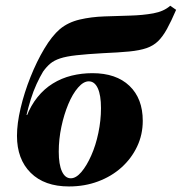

<svg xmlns="http://www.w3.org/2000/svg" viewBox="-20 -651 646 682"><path d="M225 11.3Q137.9 11.3 89.1 -37.1Q40.3 -85.5 40.3 -168.5Q40.3 -212.1 53.2 -266.9Q66.1 -321.8 88.3 -377.4Q110.5 -433.1 137.5 -478.2Q164.5 -523.4 192.7 -547.6Q221.8 -571.8 262.9 -581.5Q304 -591.1 350.4 -592.7Q396.8 -594.4 441.9 -595.6Q487.1 -596.8 524.6 -603.6Q562.1 -610.5 584.7 -630.6L605.6 -616.1Q587.9 -575 573 -548Q558.1 -521 541.5 -504.8Q525 -488.7 500.8 -480.2Q476.6 -471.8 439.1 -468.1Q401.6 -464.5 346 -462.1Q288.7 -458.9 252 -454.8Q215.3 -450.8 193.5 -443.5Q171.8 -436.3 158.5 -425Q145.2 -413.7 133.1 -396.8Q121.8 -378.2 110.1 -352.8Q98.4 -327.4 89.5 -298.8Q80.6 -270.2 74.2 -242.7H80.6L74.2 -237.1Q89.5 -276.6 113.3 -306Q137.1 -335.5 167.7 -354.4Q198.4 -373.4 234.3 -382.3Q270.2 -391.1 308.1 -391.1Q392.7 -391.1 439.9 -346Q487.1 -300.8 487.1 -221.8Q487.1 -172.6 466.9 -130.2Q446.8 -87.9 411.3 -56Q375.8 -24.2 328.2 -6.5Q280.6 11.3 225 11.3ZM231.5 -17.7Q250 -17.7 269 -39.9Q287.9 -62.1 304 -98.4Q320.2 -134.7 329.4 -179Q338.7 -223.4 338.7 -266.9Q338.7 -312.9 327.4 -337.5Q316.1 -362.1 295.2 -362.1Q276.6 -362.1 257.3 -339.9Q237.9 -317.7 222.6 -281Q207.3 -244.4 198 -200.4Q188.7 -156.5 188.7 -112.1Q188.7 -66.9 200 -42.3Q211.3 -17.7 231.5 -17.7Z"/></svg>

Font: Playfair 5pt SemiExpanded Light Black
Style: Italic
Weight: 900
Italic angle: -15.6°
Version: Version 2.001;gftools[0.9.30]